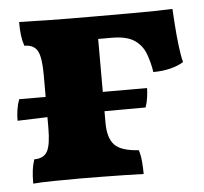

<svg xmlns="http://www.w3.org/2000/svg" viewBox="-41 -504 584 549"><g transform="rotate(-5 251.0 -229.0)"><path d="M33 3Q33 -19 35 -35Q37 -51 42 -66Q69 -66 79.5 -84.5Q90 -103 90 -153V-305Q90 -355 79.5 -373.5Q69 -392 42 -392Q37 -407 35 -423Q33 -439 33 -461Q64 -460 115 -459Q166 -458 252 -458Q313 -458 353.5 -458Q394 -458 422 -458.5Q450 -459 473 -460Q474 -442 476 -413Q478 -384 481.5 -354.5Q485 -325 490 -306Q474 -296 451.5 -290.5Q429 -285 403 -285Q398 -316 388.5 -340Q379 -364 357 -378.5Q335 -393 292 -393H254V-152Q254 -109 272.5 -89Q291 -69 342 -66Q347 -51 348.5 -32Q350 -13 350 3Q327 2 295 1.5Q263 1 230.5 0.5Q198 0 172 0Q132 0 93.5 0.5Q55 1 33 3ZM4 -180Q4 -196 6.5 -212Q9 -228 14 -241H381Q381 -231 379 -215.5Q377 -200 372 -186Q284 -186 221 -185.5Q158 -185 107 -183.5Q56 -182 4 -180Z"/></g></svg>

Font: Vollkorn ExtraBold
Style: Regular
Weight: 800
Designer: Friedrich Althausen
Foundry: Friedrich Althausen
Version: Version 5.000; ttfautohint (v1.8.3)